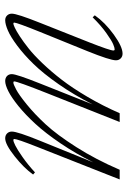

<svg xmlns="http://www.w3.org/2000/svg" viewBox="105 -590 496 746"><g transform="rotate(-90 353.0 -217.0)"><path d="M28.8 0 155.8 -321.8Q186 -398.4 186 -409.7Q186 -413.1 181.6 -413.1Q175.8 -413.1 160.2 -405.3Q144.5 -397.5 115.5 -377.2Q86.4 -356.9 56.2 -329.1L47.9 -336.4Q72.8 -371.6 118.9 -408.2Q165 -444.8 188.5 -444.8Q200.2 -444.8 207.5 -437.5Q214.8 -430.2 214.8 -418.9Q214.8 -397 178.7 -308.6L95.2 -102.5Q129.4 -171.4 169.2 -230Q209 -288.6 244.4 -327.1Q279.8 -365.7 313.5 -393.1Q347.2 -420.4 371.6 -432.6Q396 -444.8 411.1 -444.8Q423.3 -444.8 430.7 -437.7Q438 -430.7 438 -418.9Q438 -400.9 401.4 -309.1L320.3 -105Q356.9 -177.2 398.9 -237.3Q440.9 -297.4 477.3 -334.7Q513.7 -372.1 548.3 -397.9Q583 -423.8 607.4 -434.3Q631.8 -444.8 647.5 -444.8Q658.7 -444.8 665.8 -437.5Q672.9 -430.2 672.9 -418.9Q672.9 -398.4 637.2 -309.1L561.5 -118.2Q529.8 -37.6 529.8 -24.4Q529.8 -19.5 534.2 -19.5Q540.5 -19.5 554.4 -25.4Q568.4 -31.2 597.7 -52Q627 -72.8 658.7 -105L666.5 -96.7Q638.7 -57.1 591.6 -22.9Q544.4 11.2 517.6 11.2Q506.3 11.2 499 3.9Q491.7 -3.4 491.7 -14.6Q491.7 -37.1 527.3 -125.5L601.6 -308.6Q638.2 -399.4 638.2 -409.7Q638.2 -413.1 633.8 -413.1Q630.9 -413.1 618.9 -407.7Q606.9 -402.3 585.4 -388.4Q564 -374.5 538.1 -354Q512.2 -333.5 480 -299.8Q447.8 -266.1 416.3 -225.3Q384.8 -184.6 350.1 -125.7Q315.4 -66.9 286.1 0H252L364.3 -283.2Q409.7 -397.9 409.7 -409.7Q409.7 -413.1 404.8 -413.1Q398.9 -413.1 378.4 -402.3Q357.9 -391.6 320.6 -361.3Q283.2 -331.1 242.9 -287.6Q202.6 -244.1 154.3 -168.2Q106 -92.3 66.4 0Z"/></g></svg>

Font: Elstob ExtraLight
Style: Italic
Weight: 200
Italic angle: -20°
Designer: Peter S. Baker
Version: Version 1.015